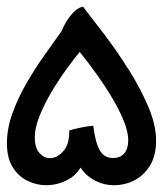

<svg xmlns="http://www.w3.org/2000/svg" viewBox="-20 -557 494 582"><path d="M120.1 4.4Q90.3 4.4 63 -9Q35.6 -22.5 18.3 -50.5Q1 -78.6 1 -122.1Q1 -166.5 17.1 -211.9Q33.2 -257.3 58.6 -301.8Q84 -346.2 113 -387.2Q142.1 -428.2 167.5 -463.9Q182.6 -456.1 202.4 -439.9Q222.2 -423.8 229 -408.7Q205.6 -380.9 180.4 -345.9Q155.3 -311 133.8 -274.2Q112.3 -237.3 98.9 -202.9Q85.4 -168.5 85.4 -141.1Q85.4 -108.9 99.6 -93.3Q113.8 -77.6 131.8 -77.6Q153.3 -77.6 172.1 -98.9Q190.9 -120.1 189.9 -161.6Q202.1 -165.5 225.6 -170.4Q249 -175.3 262.7 -175.8Q269 -124.5 282.5 -101.3Q295.9 -78.1 321.8 -78.1Q345.2 -78.1 356.9 -92.5Q368.7 -106.9 368.7 -130.9Q368.7 -162.1 348.9 -205.3Q329.1 -248.5 297.9 -295.7Q266.6 -342.8 231.9 -386.7Q197.3 -430.7 167.5 -463.4Q169.9 -472.2 179 -488Q188 -503.9 201.7 -518.6Q215.3 -533.2 231.4 -537.1Q260.7 -499.5 298.6 -449.5Q336.4 -399.4 371.6 -343.5Q406.7 -287.6 429.9 -232.7Q453.1 -177.7 453.1 -130.4Q453.1 -85.9 435.1 -55.9Q417 -25.9 387.9 -10.7Q358.9 4.4 325.2 4.4Q285.2 4.4 252 -19.5Q218.8 -43.5 210.4 -85L246.1 -93.8Q224.1 -34.2 190.4 -14.9Q156.7 4.4 120.1 4.4Z"/></svg>

Font: Harmattan
Style: Bold
Weight: 700
Designer: George W. Nuss III and SIL International
Foundry: SIL International
Version: Version 4.000